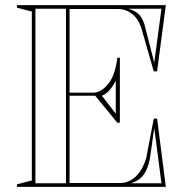

<svg xmlns="http://www.w3.org/2000/svg" viewBox="-20 -728 727 748"><path d="M46 0V-10L104 -25V-683L46 -698V-708H626L592 -450H579L532 -614Q520 -654 495 -673.5Q470 -693 440 -693H251V-367H343Q359 -367 372.5 -375Q386 -383 397 -396Q414 -414 424 -443Q434 -472 437 -503H447V-250H437L351 -355H251V-15H448Q482 -15 509 -40.5Q536 -66 550 -114L579 -266H592L626 0ZM118 -14H237V-694H118ZM377 -355 431 -285V-414Q423 -398 414.5 -386.5Q406 -375 397.5 -367.5Q389 -360 377 -355ZM491 -14H609L581 -229L564 -110Q556 -69 539 -46.5Q522 -24 491 -14ZM581 -484 609 -694H480Q509 -686 524 -669Q539 -652 546 -620Z"/></svg>

Font: Kalnia Glaze Thin Medium
Style: Regular
Weight: 500
Version: Version 1.110